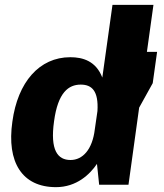

<svg xmlns="http://www.w3.org/2000/svg" viewBox="-20 -762 675 792"><path d="M628 -548H586L613 -742H444L402 -442C376 -510 322 -526 270 -526C142 -526 53 -423 31 -260C7 -93 71 10 211 10C296 10 351 -43 380 -86L389 0H510L554 -318L610 -419ZM382 -304 371 -228C361 -145 321 -102 271 -102C218 -102 186 -142 203 -262C219 -381 263 -413 313 -413C359 -413 387 -387 382 -304Z"/></svg>

Font: United Sans ExtraBold
Style: Italic
Weight: 800
Italic angle: -8°
Designer: Pablo Impallari, Rodrigo Fuenzalida (Modified by Dan O. Williams)
Version: Version 1.000;PS 001.000;hotconv 1.0.88;makeotf.lib2.5.64775